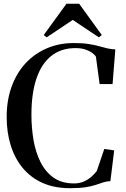

<svg xmlns="http://www.w3.org/2000/svg" viewBox="-20 -978 660 1008"><path d="M348 10Q264.5 10 202.2 -18.2Q140 -46.5 98.2 -97.5Q56.5 -148.5 35.8 -216.5Q15 -284.5 15 -364Q15 -451 40.8 -522.5Q66.5 -594 113.5 -645Q160.5 -696 225.2 -724Q290 -752 367.5 -752Q413 -752 445.2 -747Q477.5 -742 501.2 -735.2Q525 -728.5 545 -723.8Q565 -719 585.5 -719L571 -536.5H503L483.5 -680.5Q477 -691 462.8 -701.2Q448.5 -711.5 427 -718.5Q405.5 -725.5 376 -725.5Q301.5 -725.5 249.8 -684.8Q198 -644 171.5 -566Q145 -488 145 -375Q145 -307 156 -242.8Q167 -178.5 192.8 -127Q218.5 -75.5 261.5 -45.2Q304.5 -15 368.5 -15Q398.5 -15 421.8 -25.8Q445 -36.5 461.5 -51.5Q478 -66.5 488 -80L527.5 -196L579.5 -188.5L559.5 -27Q540 -26.5 523 -20.8Q506 -15 484.2 -7.8Q462.5 -0.5 430.2 4.8Q398 10 348 10ZM225 -782 209.5 -794 329 -958.5H395.5L514.5 -794L499 -782L362 -873.5Z"/></svg>

Font: Merriweather 144pt Medium
Style: Regular
Weight: 500
Version: Version 2.100